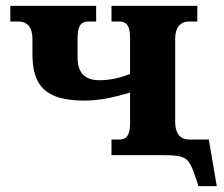

<svg xmlns="http://www.w3.org/2000/svg" viewBox="-20 -526 759 651"><path d="M266 -185C321 -185 369 -197 421 -212V-111C421 -74 414 -53 384 -53H358V0H516C616 0 619 3 647 87L653 105H715L688 -53H649H621C591 -53 574 -74 574 -111V-395C574 -432 591 -453 621 -453H649V-506H358V-453H384C414 -453 421 -432 421 -395V-275C390 -263 355 -254 316 -254C274 -254 243 -274 243 -330V-395C243 -432 250 -453 280 -453H306V-506H15V-453H43C73 -453 90 -432 90 -395V-343C90 -236 133 -185 266 -185Z"/></svg>

Font: LT Superior Serif ExtraBold
Style: Regular
Weight: 800
Designer: Daniel Lyons
Foundry: LyonsType
Version: Version 2.120;FEAKit 1.0